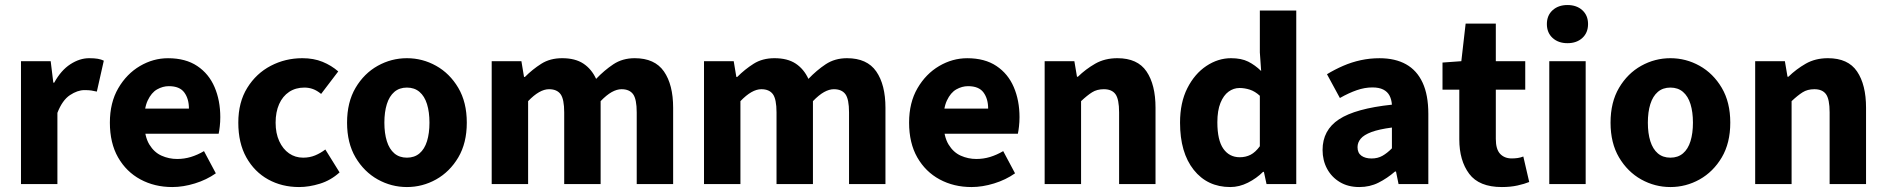

<svg xmlns="http://www.w3.org/2000/svg" viewBox="-20 -743 7612 775"><path d="M64.7 0V-496.1H184.6L195.2 -409.4H198.9Q226.2 -459.2 264 -483.7Q301.7 -508.1 339.8 -508.1Q360.9 -508.1 374.8 -505.7Q388.6 -503.3 399 -498.1L370.9 -373.3Q358.6 -376.3 348 -377.8Q337.4 -379.3 321 -379.3Q292.9 -379.3 262.3 -359Q231.6 -338.7 211.7 -287.5V0Z M675.4 12Q604.1 12 546.9 -18.8Q489.8 -49.6 456.6 -107.6Q423.5 -165.7 423.5 -248.2Q423.5 -328.8 457.4 -386.9Q491.2 -444.9 544.9 -476.5Q598.6 -508 658.2 -508Q729.2 -508 776.1 -476.6Q823.1 -445.2 846.1 -391.3Q869.2 -337.4 869.2 -270Q869.2 -250.6 867.1 -232.6Q865.1 -214.5 862.6 -203.3H537.5L536.4 -304.7H742.6Q742.6 -344.3 723.9 -369.7Q705.2 -395.2 661.4 -395.2Q637.3 -395.2 614.1 -382.2Q591 -369.1 576 -337Q561 -305 562.2 -248.2Q563.3 -191.9 582.7 -159.9Q602.2 -127.9 632.1 -114.6Q662 -101.3 695 -101.3Q723.6 -101.3 750.4 -109.4Q777.2 -117.6 803.4 -133L851.2 -43.4Q813.8 -17.1 766.7 -2.6Q719.6 12 675.4 12Z M1187.2 12Q1117.9 12 1062.4 -18.7Q1006.9 -49.5 974.4 -107.5Q941.9 -165.6 941.9 -247.9Q941.9 -330.4 978.1 -388.5Q1014.2 -446.7 1073 -477.4Q1131.8 -508.1 1200.4 -508.1Q1246.2 -508.1 1282.1 -493.4Q1318 -478.7 1345.3 -454.7L1276.2 -363.9Q1259.2 -377.8 1243.1 -383.6Q1227 -389.5 1208.6 -389.5Q1173.3 -389.5 1147.1 -372.1Q1120.9 -354.7 1106.7 -322.8Q1092.5 -290.8 1092.5 -247.9Q1092.5 -205 1107.2 -173.1Q1121.9 -141.2 1146.8 -123.9Q1171.7 -106.6 1203.7 -106.6Q1229.8 -106.6 1251.9 -115.7Q1273.9 -124.8 1293.2 -139.6L1350.7 -47.1Q1315 -14.9 1271.3 -1.5Q1227.6 12 1187.2 12Z M1622.5 12Q1559.8 12 1504.7 -18.7Q1449.6 -49.5 1415.2 -107.5Q1380.9 -165.6 1380.9 -247.9Q1380.9 -330.4 1415.2 -388.5Q1449.6 -446.7 1504.7 -477.4Q1559.8 -508.1 1622.5 -508.1Q1685.3 -508.1 1740.3 -477.4Q1795.3 -446.7 1829.8 -388.5Q1864.2 -330.4 1864.2 -247.9Q1864.2 -165.6 1829.8 -107.5Q1795.3 -49.5 1740.3 -18.7Q1685.3 12 1622.5 12ZM1622.5 -106.6Q1652.9 -106.6 1673.3 -123.9Q1693.7 -141.2 1703.6 -173.1Q1713.5 -205 1713.5 -247.9Q1713.5 -290.8 1703.6 -322.8Q1693.7 -354.7 1673.3 -372.1Q1652.9 -389.5 1622.5 -389.5Q1592.1 -389.5 1571.8 -372.1Q1551.5 -354.7 1541.5 -322.8Q1531.5 -290.8 1531.5 -247.9Q1531.5 -205 1541.5 -173.1Q1551.5 -141.2 1571.8 -123.9Q1592.1 -106.6 1622.5 -106.6Z M1964.7 0V-496.1H2084.6L2095.2 -432.5H2098.9Q2129.4 -463.1 2164.9 -485.6Q2200.3 -508.1 2249.2 -508.1Q2301.6 -508.1 2334.6 -486.4Q2367.6 -464.7 2386.2 -424.6Q2419.1 -459.2 2456 -483.7Q2492.9 -508.1 2541.9 -508.1Q2622.8 -508.1 2660 -454.6Q2697.1 -401 2697.1 -308V0H2550.1V-289.2Q2550.1 -342.8 2535.4 -362.9Q2520.6 -382.9 2488.8 -382.9Q2470.1 -382.9 2449.2 -371.3Q2428.3 -359.6 2404.4 -334.7V0H2257.4V-289.2Q2257.4 -342.8 2242.7 -362.9Q2227.9 -382.9 2196.1 -382.9Q2157.8 -382.9 2111.7 -334.7V0Z M2821.7 0V-496.1H2941.6L2952.2 -432.5H2955.9Q2986.4 -463.1 3021.9 -485.6Q3057.3 -508.1 3106.2 -508.1Q3158.6 -508.1 3191.6 -486.4Q3224.6 -464.7 3243.2 -424.6Q3276.1 -459.2 3313 -483.7Q3349.9 -508.1 3398.9 -508.1Q3479.8 -508.1 3517 -454.6Q3554.1 -401 3554.1 -308V0H3407.1V-289.2Q3407.1 -342.8 3392.4 -362.9Q3377.6 -382.9 3345.8 -382.9Q3327.1 -382.9 3306.2 -371.3Q3285.3 -359.6 3261.4 -334.7V0H3114.4V-289.2Q3114.4 -342.8 3099.7 -362.9Q3084.9 -382.9 3053.1 -382.9Q3014.8 -382.9 2968.7 -334.7V0Z M3901.4 12Q3830.1 12 3772.9 -18.8Q3715.8 -49.6 3682.6 -107.6Q3649.5 -165.7 3649.5 -248.2Q3649.5 -328.8 3683.4 -386.9Q3717.2 -444.9 3770.9 -476.5Q3824.6 -508 3884.2 -508Q3955.2 -508 4002.1 -476.6Q4049.1 -445.2 4072.1 -391.3Q4095.2 -337.4 4095.2 -270Q4095.2 -250.6 4093.1 -232.6Q4091.1 -214.5 4088.6 -203.3H3763.5L3762.4 -304.7H3968.6Q3968.6 -344.3 3949.9 -369.7Q3931.2 -395.2 3887.4 -395.2Q3863.3 -395.2 3840.1 -382.2Q3817 -369.1 3802 -337Q3787 -305 3788.2 -248.2Q3789.3 -191.9 3808.7 -159.9Q3828.2 -127.9 3858.1 -114.6Q3888 -101.3 3921 -101.3Q3949.6 -101.3 3976.4 -109.4Q4003.2 -117.6 4029.4 -133L4077.2 -43.4Q4039.8 -17.1 3992.7 -2.6Q3945.6 12 3901.4 12Z M4196.7 0V-496.1H4316.6L4327.2 -433.3H4330.9Q4362.3 -463.9 4400.9 -486Q4439.6 -508.1 4490.3 -508.1Q4571.7 -508.1 4607.9 -454.6Q4644.2 -401 4644.2 -308V0H4497.2V-289.2Q4497.2 -342.8 4482.5 -362.9Q4467.9 -382.9 4435.5 -382.9Q4407.8 -382.9 4388.1 -370.4Q4368.4 -358 4343.7 -334.7V0Z M4946.1 12Q4853.6 12 4798.4 -57.4Q4743.2 -126.9 4743.2 -247.9Q4743.2 -329 4772.7 -387.2Q4802.2 -445.3 4849.4 -476.7Q4896.7 -508.1 4948.9 -508.1Q4990.5 -508.1 5018.2 -494.3Q5045.9 -480.4 5070.6 -456.4L5065.3 -531.5V-700.6H5212.3V0H5092.3L5081.7 -49.2H5078.1Q5052.2 -23.3 5017.2 -5.6Q4982.1 12 4946.1 12ZM4984.4 -108.3Q5008.2 -108.3 5027.9 -118.3Q5047.5 -128.4 5065.3 -152.7V-356.4Q5045.9 -374.3 5024.9 -381.1Q5003.9 -387.8 4983.2 -387.8Q4959.4 -387.8 4939.1 -373.1Q4918.7 -358.3 4906.3 -327.5Q4893.8 -296.7 4893.8 -249.5Q4893.8 -176.9 4918 -142.6Q4942.1 -108.3 4984.4 -108.3Z M5466.8 12Q5421.5 12 5388.2 -8Q5355 -27.9 5336.7 -61.8Q5318.5 -95.7 5318.5 -137.6Q5318.5 -217.8 5384.9 -261.4Q5451.4 -305 5598.4 -320.5Q5596.9 -341.6 5588.7 -357.2Q5580.4 -372.9 5563.5 -381.5Q5546.5 -390.1 5519.6 -390.1Q5488.7 -390.1 5456.7 -379Q5424.7 -368 5388.4 -347.4L5336.3 -443.4Q5367.8 -462.6 5402 -477.4Q5436.2 -492.2 5472.8 -500.1Q5509.4 -508 5548.4 -508Q5611.6 -508 5655.5 -483.5Q5699.3 -459 5722.3 -409.3Q5745.4 -359.6 5745.4 -283.3V0H5625.2L5614.9 -50.6H5610.9Q5579.2 -23.2 5544.1 -5.6Q5509.1 12 5466.8 12ZM5516.2 -103.3Q5541.2 -103.3 5560.2 -114.1Q5579.3 -124.9 5598.4 -144.3V-228.2Q5546 -221.3 5515.7 -210Q5485.4 -198.6 5472.5 -183.2Q5459.6 -167.8 5459.6 -149Q5459.6 -125.8 5475.2 -114.5Q5490.7 -103.3 5516.2 -103.3Z M6042.1 12Q5950.4 12 5910.4 -41.4Q5870.4 -94.8 5870.4 -180.6V-381H5802.6V-490.5L5878.6 -496L5896 -647.8H6017.8V-496H6136.6V-381H6017.8V-182.2Q6017.8 -140.4 6035.3 -121.9Q6052.9 -103.5 6081.7 -103.5Q6094.2 -103.5 6106.3 -105.2Q6118.5 -107 6128.8 -111.3L6152.6 -8.4Q6133.6 -0.6 6105.4 5.7Q6077.1 12 6042.1 12Z M6233.6 0V-496H6380.5V0ZM6307 -568.7Q6270.1 -568.7 6247 -589.8Q6223.9 -610.9 6223.9 -645.9Q6223.9 -680.7 6247 -701.7Q6270.1 -722.7 6307 -722.7Q6344.1 -722.7 6367.1 -701.7Q6390.1 -680.7 6390.1 -645.9Q6390.1 -610.9 6367.1 -589.8Q6344.1 -568.7 6307 -568.7Z M6722.5 12Q6659.8 12 6604.7 -18.7Q6549.6 -49.5 6515.2 -107.5Q6480.9 -165.6 6480.9 -247.9Q6480.9 -330.4 6515.2 -388.5Q6549.6 -446.7 6604.7 -477.4Q6659.8 -508.1 6722.5 -508.1Q6785.3 -508.1 6840.3 -477.4Q6895.3 -446.7 6929.8 -388.5Q6964.2 -330.4 6964.2 -247.9Q6964.2 -165.6 6929.8 -107.5Q6895.3 -49.5 6840.3 -18.7Q6785.3 12 6722.5 12ZM6722.5 -106.6Q6752.9 -106.6 6773.3 -123.9Q6793.7 -141.2 6803.6 -173.1Q6813.5 -205 6813.5 -247.9Q6813.5 -290.8 6803.6 -322.8Q6793.7 -354.7 6773.3 -372.1Q6752.9 -389.5 6722.5 -389.5Q6692.1 -389.5 6671.8 -372.1Q6651.5 -354.7 6641.5 -322.8Q6631.5 -290.8 6631.5 -247.9Q6631.5 -205 6641.5 -173.1Q6651.5 -141.2 6671.8 -123.9Q6692.1 -106.6 6722.5 -106.6Z M7064.7 0V-496.1H7184.6L7195.2 -433.3H7198.9Q7230.3 -463.9 7268.9 -486Q7307.6 -508.1 7358.3 -508.1Q7439.7 -508.1 7475.9 -454.6Q7512.2 -401 7512.2 -308V0H7365.2V-289.2Q7365.2 -342.8 7350.5 -362.9Q7335.9 -382.9 7303.5 -382.9Q7275.8 -382.9 7256.1 -370.4Q7236.4 -358 7211.7 -334.7V0Z"/></svg>

Font: Source Sans 3 Variable
Style: Regular
Weight: 200
Designer: Paul D. Hunt
Foundry: Adobe Systems Incorporated
Version: Version 3.026